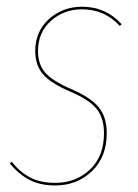

<svg xmlns="http://www.w3.org/2000/svg" viewBox="-20 -548 416 577"><path d="M226.6 -527.8Q298.3 -527.8 345.7 -475.1L339.8 -470.2Q294.4 -520 226.6 -520Q171.9 -520 133.1 -485.4Q94.2 -450.7 94.2 -394.5Q94.2 -354.5 116.2 -329.3Q138.2 -304.2 195.3 -279.8Q252.9 -254.9 276.9 -225.3Q300.8 -195.8 300.8 -147.9Q300.8 -76.2 256.1 -33.4Q211.4 9.3 146 9.3Q99.6 9.3 67.4 -8.1Q35.2 -25.4 9.8 -56.6L15.1 -62Q39.6 -31.2 70.1 -14.9Q100.6 1.5 146 1.5Q208 1.5 250.2 -38.3Q292.5 -78.1 292.5 -147.5Q292.5 -193.4 270.3 -220.9Q248 -248.5 191.4 -272.5Q132.3 -297.9 109.1 -325Q85.9 -352.1 85.9 -394.5Q85.9 -453.6 127.2 -490.7Q168.5 -527.8 226.6 -527.8Z"/></svg>

Font: Fira Sans Compressed Eight
Style: Italic
Weight: 100
Width: 3
Italic angle: -8°
Designer: Carrois Corporate & Edenspiekermann AG
Foundry: Carrois Corporate GbR & Edenspiekermann AG
Version: Version 4.203;PS 004.203;hotconv 1.0.88;makeotf.lib2.5.64775